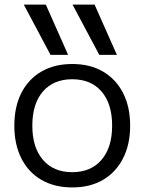

<svg xmlns="http://www.w3.org/2000/svg" viewBox="-20 -810 632 840"><path d="M201 -570 84 -790H180.4L278 -570ZM414.3 -570 297.3 -790H393.7L491.4 -570ZM296 10Q218.3 10 161.3 -23Q104.3 -56 73.5 -117Q42.7 -178 42.7 -260Q42.7 -343 73.5 -403.5Q104.3 -464 161.3 -497Q218.3 -530 296 -530Q374 -530 430.5 -497Q487 -464 518.2 -403.5Q549.4 -343 549.4 -260Q549.4 -178 518.2 -117Q487 -56 430.5 -23Q374 10 296 10ZM296 -56.7Q378 -56.7 424.3 -110.9Q470.6 -165 470.6 -260Q470.6 -356 424.3 -409.6Q378 -463.3 296 -463.3Q214 -463.3 167.7 -409.6Q121.4 -356 121.4 -260Q121.4 -165 167.7 -110.9Q214 -56.7 296 -56.7Z"/></svg>

Font: M PLUS 2 Thin
Style: Regular
Weight: 100
Designer: Coji Morishita
Foundry: UNDERFOREST DESIGN
Version: Version 1.001